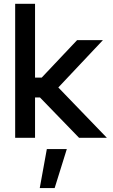

<svg xmlns="http://www.w3.org/2000/svg" viewBox="-20 -714 588 995"><path d="M58.6 -694.3H161.6V-312H196.3L379.4 -505.9H513.2L282.2 -260.7L533.7 0H389.6L187 -209H161.6V0H58.6ZM222.7 58.6H326.2L263.2 260.7H186Z"/></svg>

Font: Anta
Style: Regular
Weight: 400
Designer: Sergej Lebedev
Foundry: Sergej Lebedev
Version: Version 1.000; ttfautohint (v1.8.4.7-5d5b)